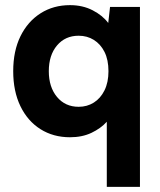

<svg xmlns="http://www.w3.org/2000/svg" viewBox="-20 -527 623 747"><path d="M395.5 200V-53.3Q372.1 -27.4 335.9 -10.2Q299.7 7 252.3 7Q187.4 7 137.4 -24.5Q87.4 -56 59.4 -114Q31.4 -172 31.4 -250Q31.4 -328.5 59.6 -386Q87.9 -443.5 137.9 -475.3Q187.8 -507 252.3 -507Q301.7 -507 340.4 -487Q379.1 -467.1 401.1 -437.6L408.1 -500H524.5V200ZM286 -111.5Q318.9 -111.5 345 -127.9Q371.2 -144.4 386.6 -175.5Q402 -206.6 402 -250Q402 -294.4 386.6 -325Q371.2 -355.6 345 -371.8Q318.9 -388 286 -388Q233.7 -388 201.8 -350.1Q169.9 -312.3 169.9 -250Q169.9 -188.2 201.8 -149.8Q233.7 -111.5 286 -111.5Z"/></svg>

Font: Envelope Sans Variable
Style: Regular
Weight: 500
Designer: Andreas Rasmussen / Norman Anderson
Foundry: mail.de GmbH
Version: Version 1.150